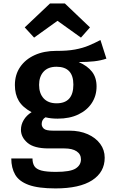

<svg xmlns="http://www.w3.org/2000/svg" viewBox="-20 -847 655 1091"><path d="M550.8 -619.5 584.6 -513.8Q553.8 -503.1 515.1 -498.7Q476.4 -494.4 427.2 -494.4Q476.9 -472.8 502.8 -439.5Q528.7 -406.2 528.7 -355.9Q528.7 -303.1 501.8 -261.8Q474.9 -220.5 425.4 -196.7Q375.9 -172.8 307.7 -172.8Q268.7 -172.8 238.5 -180.5Q216.9 -167.7 216.9 -142.1Q216.9 -127.2 229 -115.9Q241 -104.6 281 -104.6H373.3Q433.3 -104.6 478.7 -84.4Q524.1 -64.1 549.5 -29.5Q574.9 5.1 574.9 49.2Q574.9 131.3 503.6 177.4Q432.3 223.6 295.4 223.6Q197.4 223.6 142.8 203.6Q88.2 183.6 66.2 145.4Q44.1 107.2 44.1 53.3H164.6Q164.6 79.5 175.1 96.7Q185.6 113.8 214.4 121.8Q243.1 129.7 297.9 129.7Q379.5 129.7 409.7 110.5Q440 91.3 440 58.5Q440 29.2 415.4 12.8Q390.8 -3.6 345.6 -3.6H255.9Q173.8 -3.6 136.4 -35.4Q99 -67.2 99 -109.7Q99 -138.5 114.6 -164.9Q130.3 -191.3 159.5 -209.7Q109.2 -236.4 86.9 -273.6Q64.6 -310.8 64.6 -363.6Q64.6 -422.6 94.4 -466.2Q124.1 -509.7 176.9 -533.8Q229.7 -557.9 298.5 -557.9Q361.5 -557.4 405.9 -565.6Q450.3 -573.8 484.4 -588.2Q518.5 -602.6 550.8 -619.5ZM301 -467.7Q252.8 -467.7 227.4 -439.5Q202.1 -411.3 202.1 -364.6Q202.1 -316.4 227.9 -288.2Q253.8 -260 301.5 -260Q396.9 -260 396.9 -366.2Q396.9 -467.7 301 -467.7ZM173.8 -633.3 120.5 -691.3 264.1 -827.2H348.7L491.3 -691.3L440 -633.3L306.7 -728.7Z"/></svg>

Font: Fira Code SemiBold
Style: Regular
Weight: 600
Designer: Carrois Corporate, Edenspiekermann AG, Nikita Prokopov
Foundry: Carrois Corporate, Edenspiekermann AG, Nikita Prokopov
Version: Version 6.002